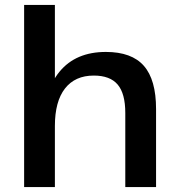

<svg xmlns="http://www.w3.org/2000/svg" viewBox="-20 -760 724 780"><path d="M489 -301Q489 -380 458 -416.5Q427 -453 361 -453Q285 -453 244 -400.5Q203 -348 203 -248L155 -173L156 -239Q156 -389 222 -469Q288 -549 410 -549Q515 -549 564.5 -492.5Q614 -436 614 -317V0H489ZM78 -740H203V-370V0H78Z"/></svg>

Font: Pathway Extreme 28pt SemiBold
Style: Regular
Weight: 600
Designer: Eduardo Rodriguez Tunni
Foundry: Eduardo Rodriguez Tunni
Version: Version 1.001;gftools[0.9.26]